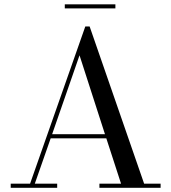

<svg xmlns="http://www.w3.org/2000/svg" viewBox="-20 -890 812 910"><path d="M287.1 -869.6H526.9V-850.1H287.1ZM30.8 -19.5H122.6L384.3 -764.6H404.8L663.1 -19.5H741.2V0H451.2V-19.5H553.7L483.9 -234.4H220.2L145 -19.5H251V0H30.8ZM356.9 -627.9 227.1 -253.9H477.5Z"/></svg>

Font: Bodoni* 11pt
Style: Regular
Weight: 400
Version: Version 2.3